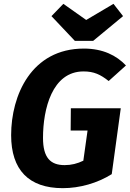

<svg xmlns="http://www.w3.org/2000/svg" viewBox="-20 -963 676 1000"><path d="M571 -943 429 -859 310 -943 248 -879 370 -750H465L621 -879ZM417 -710C143 -710 38 -466 38 -259C38 -79 129 17 307 17C395 17 487 -9 562 -56L609 -399H349L348 -283H436L414 -126C383 -111 352 -103 317 -103C243 -103 204 -141 204 -245C204 -394 251 -591 415 -591C469 -591 503 -575 546 -541L636 -622C587 -674 516 -710 417 -710Z"/></svg>

Font: Fira Sans
Style: Bold Italic
Weight: 700
Italic angle: -8°
Designer: bBox Type GmbH & Carrois Corporate GbR & Edenspiekermann AG
Foundry: bBox Type GmbH & Carrois Corporate GbR & Edenspiekermann AG
Version: Version 4.301;PS 004.301;hotconv 1.0.88;makeotf.lib2.5.64775